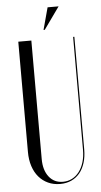

<svg xmlns="http://www.w3.org/2000/svg" viewBox="-58 -889 491 933"><g transform="rotate(-5 187.0 -423.0)"><path d="M54.4 -699V-160.9Q54.4 -122.8 64.6 -91.6Q74.8 -60.5 93.6 -38.6Q112.5 -16.6 138.7 -4.6Q164.9 7.5 197.2 7.5Q227.8 7.5 251.9 -3.6Q276.1 -14.8 292.9 -35Q309.6 -55.2 318.8 -84.5Q327.9 -113.8 327.9 -150V-699H321.9V-148.5Q321.9 -115.1 313.8 -88.3Q305.8 -61.5 291.1 -42.1Q276.5 -22.8 256.2 -12.3Q236 -1.9 211.9 -1.9Q168.6 -1.9 143.4 -34.3Q118.1 -66.8 118.1 -120.9V-699ZM187.6 -745.2 264.5 -853H210.8L181.6 -745.2Z"/></g></svg>

Font: Moniqa Black
Style: Regular
Weight: 900
Designer: Rajesh Rajput
Foundry: Rajesh Rajput
Version: Version 1.000